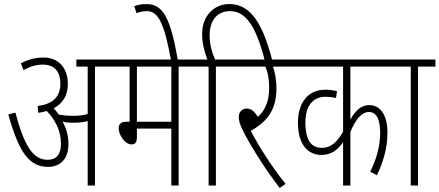

<svg xmlns="http://www.w3.org/2000/svg" viewBox="-20 -916 2170 948"><path d="M318 -204C318 -244 308 -282 289 -315C306 -311 325 -310 344 -310C366 -310 390 -312 413 -318V0H449V-587H535V-622H357V-587H413V-353C389 -346 365 -344 338 -344C317 -344 294 -346 271 -350C263 -361 254 -372 245 -381C289 -405 315 -444 315 -501C315 -582 268 -632 195 -632C154 -632 120 -622 83 -604L96 -570C129 -588 160 -597 191 -597C250 -597 278 -562 278 -502C278 -441 244 -402 166 -393L169 -359C184 -361 198 -364 211 -368C250 -327 281 -273 281 -207C281 -151 256 -127 215 -127C143 -127 100 -195 56 -360L21 -351C75 -157 127 -92 218 -92C272 -92 318 -126 318 -204Z M862 -587H948V-622H523V-587H620V-315H603C575 -315 566 -301 566 -282C566 -252 595 -203 630 -203C646 -203 656 -212 656 -239V-281H826V0H862ZM826 -587V-315H656V-587Z M825 -615H859C821 -834 783 -896 702 -896C678 -896 658 -891 643 -886L654 -851C669 -857 686 -861 705 -861C763 -861 792 -797 825 -615Z M1010 -587V0H1046V-587H1132V-622H1042C1026 -659 1015 -696 1015 -743C1015 -816 1054 -861 1115 -861C1194 -861 1244 -787 1288 -615H1325C1276 -806 1215 -896 1112 -896C1035 -896 978 -835 978 -750C978 -701 989 -662 1004 -622H936V-587Z M1390 -8C1330 -82 1263 -184 1218 -270C1284 -307 1345 -360 1345 -478C1345 -517 1338 -560 1328 -587H1421V-622H1120V-587H1290C1300 -567 1309 -532 1309 -481C1309 -415 1287 -368 1253 -339C1236 -367 1219 -380 1199 -380C1175 -380 1159 -363 1159 -339C1159 -319 1164 -302 1182 -266C1209 -212 1279 -94 1361 12Z M1946 -587V-622H1409V-587H1674V-266C1642 -208 1608 -186 1570 -186C1521 -186 1488 -217 1488 -311C1488 -394 1525 -438 1587 -438C1607 -438 1623 -436 1639 -432L1644 -466C1628 -470 1609 -473 1585 -473C1505 -473 1451 -413 1451 -311C1451 -199 1503 -151 1567 -151C1615 -151 1647 -175 1674 -214V0H1710V-265C1739 -333 1769 -363 1801 -363C1839 -363 1857 -327 1857 -259C1857 -187 1835 -124 1808 -68L1841 -51C1871 -114 1893 -182 1893 -261C1893 -355 1853 -397 1804 -397C1766 -397 1737 -374 1710 -326V-587Z M2044 -587H2130V-622H1934V-587H2008V0H2044Z"/></svg>

Font: Noto Sans ExtraCondensed ExtraLight
Style: Regular
Weight: 200
Width: 2
Designer: Monotype Design Team
Foundry: Monotype Imaging Inc.
Version: Version 2.013